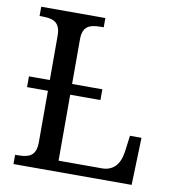

<svg xmlns="http://www.w3.org/2000/svg" viewBox="-80 -786 784 858"><g transform="rotate(10 311.5 -357.0)"><path d="M38.1 0V-42H50.8Q97.7 -42 115.2 -59.6Q132.8 -77.1 132.8 -113.8V-349.1H38.1V-397.9H132.8V-600.1Q132.8 -636.7 115.2 -654.3Q97.7 -671.9 50.8 -671.9H38.1V-713.9H329.1V-671.9H315.9Q268.6 -671.9 251.2 -654.5Q233.9 -637.2 233.9 -604V-397.9H371.1V-349.1H233.9V-49.8H431.2Q466.8 -49.8 489.5 -72Q512.2 -94.2 519 -140.1L528.8 -214.8H581.1L574.2 0Z"/></g></svg>

Font: Droid Serif
Style: Regular
Weight: 400
Designer: Monotype Design team
Foundry: Monotype Imaging Inc.
Version: Version 1.03